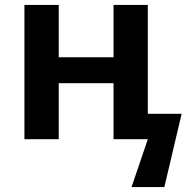

<svg xmlns="http://www.w3.org/2000/svg" viewBox="-20 -564 771 778"><path d="M79 0V-544H218V-332H440V-544H579V-103H716L646 194H513L579 0H440V-227H218V0Z"/></svg>

Font: Noto Sans UI
Style: Bold
Weight: 700
Designer: Monotype Design Team
Foundry: Monotype Imaging Inc.
Version: Version 1.901